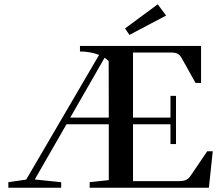

<svg xmlns="http://www.w3.org/2000/svg" viewBox="-20 -878 1029 898"><path d="M585.4 -714.8 564.9 -745.1 717.8 -857.9 756.8 -805.2ZM19 0V-25.9L102.5 -38.1L443.4 -621.1Q401.9 -637.2 354 -637.2V-663.1H920.4V-490.2H894.5L830.1 -605.5Q821.8 -620.6 811 -626.5Q800.3 -632.3 779.8 -632.3H602.1V-328.1H777.3V-429.7H803.2V-204.1H777.3V-296.9H602.1V-30.8H814.5Q837.9 -30.8 850.3 -36.6Q862.8 -42.5 873 -58.1L949.2 -170.4H975.1L957 0H399.4V-25.9L488.8 -35.6V-296.9H291L142.6 -38.6L266.1 -25.9V0ZM488.3 -592.3Q479.5 -601.1 469.2 -607.9L308.6 -328.1H488.8Z"/></svg>

Font: Elstob Medium
Style: Regular
Weight: 500
Designer: Peter S. Baker
Version: Version 1.015